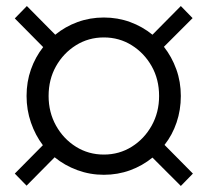

<svg xmlns="http://www.w3.org/2000/svg" viewBox="-20 -679 659 636"><path d="M68 -64 29 -104 122 -198Q97 -231 82.5 -273Q68 -315 68 -361Q68 -408 82.5 -449Q97 -490 123 -523L29 -618L69 -659L163 -564Q196 -591 237 -606Q278 -621 324 -621Q370 -621 411 -606Q452 -591 485 -564L579 -659L618 -619L523 -524Q549 -491 564 -449.5Q579 -408 579 -361Q579 -315 565 -273.5Q551 -232 525 -199L619 -104L579 -63L485 -157Q452 -130 411 -115Q370 -100 324 -100Q278 -100 236 -115.5Q194 -131 161 -158ZM324 -167Q375 -167 416.5 -193Q458 -219 482.5 -263Q507 -307 507 -361Q507 -416 482.5 -459.5Q458 -503 416.5 -529Q375 -555 324 -555Q273 -555 231.5 -529Q190 -503 165.5 -459.5Q141 -416 141 -361Q141 -307 165.5 -263Q190 -219 231.5 -193Q273 -167 324 -167Z"/></svg>

Font: Red Hat Mono
Style: Italic
Weight: 300
Italic angle: -12°
Monospace: yes
Designer: Pentagram, MCKL
Foundry: Pentagram, MCKL
Version: Version 1.023